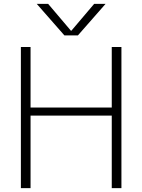

<svg xmlns="http://www.w3.org/2000/svg" viewBox="-20 -973 736 993"><path d="M349 -814 467 -953H526L383 -790H313L170 -953H229L347 -814ZM138 -730V-417H558V-730H608V0H558V-375H138V0H88V-730Z"/></svg>

Font: Mplus 1p Light
Style: Regular
Weight: 300
Version: Version 1.061